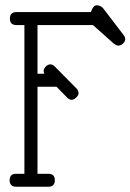

<svg xmlns="http://www.w3.org/2000/svg" viewBox="-20 -711 496 730"><path d="M333.5 -615.7 413.6 -544.4 414.1 -544.9C418.9 -540 424.3 -537.6 430.2 -537.6C433.4 -537.6 436.6 -538.3 439.7 -539.8C442.8 -541.3 445.6 -543.2 448 -545.7C450.4 -548.1 452.4 -550.7 453.9 -553.5C455.3 -556.2 456.1 -558.9 456.1 -561.5C456.1 -567.4 453.9 -572.9 449.7 -578.1L371.6 -680.2C369 -683.1 365.6 -685.6 361.3 -687.7C357.1 -689.9 353 -690.9 349.1 -690.9C344.2 -690.9 340.3 -689.5 337.2 -686.5C334.1 -683.6 331.4 -679.4 329.1 -673.8L325.7 -665H42.5C25.9 -665 17.6 -656.7 17.6 -640.1C17.6 -623.9 25.9 -615.7 42.5 -615.7H72.8V-50.3H41.5C24.9 -50.3 16.6 -42.2 16.6 -25.9C16.6 -9.3 24.9 -1 41.5 -1H163.6C180.2 -1 188.5 -9.3 188.5 -25.9C188.5 -42.2 180.2 -50.3 163.6 -50.3H122.6V-381.3H194.8L234.9 -340.3C240.7 -334.5 246.6 -331.5 252.4 -331.5C255.4 -331.5 258.4 -332.4 261.5 -334C264.6 -335.6 267.4 -337.7 270 -340.3C272.6 -342.9 274.7 -345.7 276.4 -348.6C278 -351.6 278.8 -354.5 278.8 -357.4C278.5 -360.4 277.8 -363.3 276.6 -366.2C275.5 -369.1 273.4 -372.1 270.5 -375L224.1 -421.9C222.5 -422.2 221.5 -423.2 221.2 -424.8L189 -457.5C183.1 -463.4 177.2 -466.3 171.4 -466.3C168.8 -466.3 166 -465.7 163.1 -464.4C160.2 -463.1 157.5 -461.3 155 -459C152.6 -456.7 150.5 -454 148.7 -450.9C146.9 -447.8 146 -444.7 146 -441.4C146 -439.1 146.8 -435.5 148.4 -430.7H122.6V-615.7Z"/></svg>

Font: Nathan
Style: Regular
Weight: 400
Designer: Peter Wiegel
Foundry: Peter Wiegel
Version: Version 1.001 2009